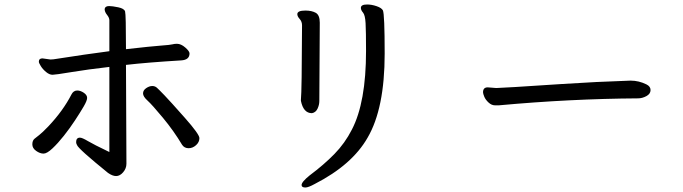

<svg xmlns="http://www.w3.org/2000/svg" viewBox="-20 -752 3040 855"><path d="M174 -68Q158 -68 141 -80Q124 -92 124 -109Q124 -126 133.5 -134Q143 -142 155 -151Q167 -160 196 -190Q261 -259 298 -331Q307 -349 324 -349Q338 -349 353 -339Q368 -329 368 -316Q368 -304 352.5 -277.5Q337 -251 314 -216Q291 -181 264.5 -147.5Q238 -114 213.5 -91Q189 -68 174 -68ZM820 -92Q801 -92 791 -107Q754 -169 705.5 -227.5Q657 -286 637 -304Q617 -322 617 -336Q617 -350 631 -359.5Q645 -369 658 -369Q670 -369 678.5 -361.5Q687 -354 712.5 -327.5Q738 -301 803 -227.5Q868 -154 868 -137Q868 -119 853 -105.5Q838 -92 820 -92ZM497 32Q481 32 461 18Q329 -89 323 -106Q319 -113 319 -119Q319 -139 336 -139Q346 -139 371 -124Q396 -109 467 -75V-454Q371 -443 298.5 -431Q226 -419 214 -419Q200 -419 185 -431.5Q170 -444 161.5 -458Q153 -472 153 -477Q153 -492 169 -492L205 -487L219 -488Q366 -511 467 -524V-662Q467 -673 456.5 -686Q446 -699 446 -712Q448 -725 466 -725Q480 -725 506.5 -719.5Q533 -714 537 -701Q541 -688 541 -533Q656 -546 697.5 -549Q739 -552 747.5 -554.5Q756 -557 768 -557Q786 -557 805 -540.5Q824 -524 824 -514Q824 -485 786 -483Q637 -474 541 -463L543 -23Q543 -2 528.5 15Q514 32 497 32Z M1369 -248Q1331 -248 1320 -303V-308Q1324 -344 1325 -639Q1325 -656 1314.5 -667.5Q1304 -679 1304 -689Q1304 -705 1340 -705Q1368 -705 1386 -695Q1404 -685 1404 -651L1402 -302Q1402 -285 1394 -268Q1386 -251 1369 -248ZM1340 83Q1323 83 1323 72Q1323 58 1359 29Q1422 -18 1469 -66Q1516 -114 1547 -175Q1610 -296 1610 -525Q1610 -612 1608 -648.5Q1606 -685 1596.5 -696Q1587 -707 1587 -717Q1587 -732 1615 -732Q1635 -732 1657 -724.5Q1679 -717 1685 -706Q1693 -689 1693 -513Q1693 -269 1617 -139Q1548 -18 1382 67Q1353 83 1340 83Z M2202 -283H2184Q2169 -283 2155.5 -295.5Q2142 -308 2136.5 -321.5Q2131 -335 2131 -341Q2131 -363 2152 -363L2190 -360Q2213 -360 2484 -378Q2635 -388 2788 -393Q2825 -393 2859 -376Q2877 -367 2877 -351Q2877 -334 2858.5 -324Q2840 -314 2821 -314Q2519 -312 2202 -283Z"/></svg>

Font: ToneOZ-Pinyin-WenKai-Medium
Style: Medium
Weight: 700
Designer: Fontworks Inc.
Foundry: ToneOZ
Version: Version 0.240331